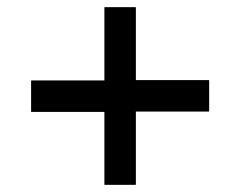

<svg xmlns="http://www.w3.org/2000/svg" viewBox="-20 -517 682 537"><path d="M360 0V-205H565V-293H360V-497H272V-292H67V-204H272V0Z"/></svg>

Font: Rosario
Style: Bold
Weight: 700
Designer: Hector Gatti
Foundry: Omnibus Type
Version: Version 1.100